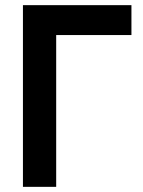

<svg xmlns="http://www.w3.org/2000/svg" viewBox="-20 -725 553 745"><path d="M69 0V-705H490V-589H198V0Z"/></svg>

Font: TikTok Sans 24pt SemiBold
Style: Regular
Weight: 600
Version: Version 4.000